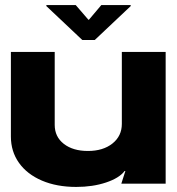

<svg xmlns="http://www.w3.org/2000/svg" viewBox="-20 -725 697 758"><path d="M23 -186V-520H196V-232Q196 -185 232 -157Q268 -129 327 -129Q387 -129 424 -158.5Q461 -188 461 -236V-520H634V0H459L475 -50H472Q451 -22 398.5 -4.5Q346 13 281 13Q204 13 145.5 -12Q87 -37 55 -82Q23 -127 23 -186ZM496 -701 354 -567H305L163 -701V-705H279L329 -647H331L380 -705H496Z"/></svg>

Font: Non Bureau Extended
Style: Bold
Weight: 700
Width: 7
Designer: Jona Saucedo
Foundry: Non Foundry
Version: Version 1.000; ttfautohint (v1.8.4)